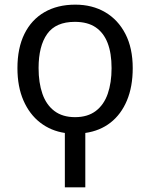

<svg xmlns="http://www.w3.org/2000/svg" viewBox="-20 -566 645 826"><path d="M259 240V6Q199 -3 153 -38.5Q107 -74 81 -133.5Q55 -193 55 -273Q55 -359 85 -420Q115 -481 171 -513.5Q227 -546 304 -546Q377 -546 432.5 -513.5Q488 -481 519.5 -420Q551 -359 551 -273Q551 -193 526 -133.5Q501 -74 455.5 -38.5Q410 -3 347 6V240ZM303 -62Q357 -62 392 -88.5Q427 -115 443.5 -162.5Q460 -210 460 -273Q460 -337 443 -381Q426 -425 391.5 -448.5Q357 -472 302 -472Q220 -472 183 -420Q146 -368 146 -273Q146 -210 162.5 -162.5Q179 -115 214 -88.5Q249 -62 303 -62Z"/></svg>

Font: Noto Sans Ambassadori
Style: Regular
Weight: 400
Designer: Monotype Design Team
Foundry: Monotype Imaging Inc.
Version: Version 2.013